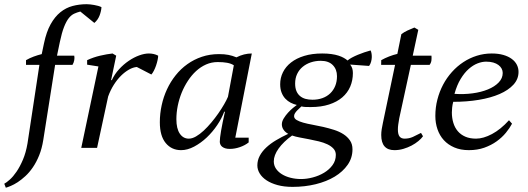

<svg xmlns="http://www.w3.org/2000/svg" viewBox="-56 -690 2465 896"><path d="M127.9 -387.2H65.4V-409.2Q82 -418.9 101.3 -426Q120.6 -433.1 138.7 -437.5L149.4 -488.3Q160.6 -541.5 180.2 -576.7Q199.7 -611.8 225.6 -632.8Q251.5 -653.8 282.7 -662.1Q314 -670.4 348.6 -670.4Q356 -670.4 365 -669.4Q374 -668.5 383.5 -666.7Q393.1 -665 401.9 -662.6Q410.6 -660.2 417.5 -656.7Q416.5 -638.2 408.7 -617.7Q400.9 -597.2 384.3 -583L318.8 -636.2Q303.7 -632.3 290.3 -626.2Q276.9 -620.1 265.1 -605.5Q253.4 -590.8 242.9 -564.2Q232.4 -537.6 223.1 -493.2L210 -430.2H290.5Q292.5 -420.4 290.5 -409.2Q288.6 -397.9 282.2 -387.2H201.2L146 -37.1Q139.6 3.4 126.7 35.2Q113.8 66.9 97.4 90.8Q81.1 114.7 62.5 131.8Q43.9 148.9 26.6 160.2Q9.3 171.4 -5.4 177.5Q-20 183.6 -28.8 186L-36.1 167.5Q-25.9 162.1 -10.3 148.2Q5.4 134.3 21.2 111.1Q37.1 87.9 51 55.2Q64.9 22.5 72.3 -20.5Z M582.5 -377.4Q564.9 -376 545.9 -365.2Q526.9 -354.5 508.8 -336.7Q490.7 -318.8 475.1 -294.2Q459.5 -269.5 448.7 -239.7L397 0H323.2L403.3 -379.9L350.6 -388.2V-409.2Q379.9 -422.9 411.4 -430.2Q442.9 -437.5 469.2 -440.4L486.3 -430.2L462.4 -315.9H465.8Q478.5 -343.8 499.5 -366.7Q520.5 -389.6 544.7 -406Q568.8 -422.4 593.5 -431.4Q618.2 -440.4 638.7 -440.4Q649.9 -440.4 660.9 -438Q671.9 -435.5 682.1 -430.2Q682.1 -421.9 679.4 -409.7Q676.8 -397.5 672.4 -384.5Q668 -371.6 662.1 -360.1Q656.2 -348.6 650.4 -342.3Z M825.2 -43Q840.8 -43 858.6 -53.2Q876.5 -63.5 894.5 -80.3Q912.6 -97.2 930.2 -118.2Q947.8 -139.2 962.9 -160.9Q978 -182.6 989.7 -202.9Q1001.5 -223.1 1007.8 -238.3L1035.2 -385.3Q1022.5 -393.6 1003.9 -397Q985.4 -400.4 960 -400.4Q931.2 -400.4 905.8 -389.2Q880.4 -377.9 859.1 -358.4Q837.9 -338.9 820.8 -312.7Q803.7 -286.6 791.7 -257.1Q779.8 -227.5 773.4 -195.8Q767.1 -164.1 767.1 -133.8Q767.1 -89.8 783 -66.4Q798.8 -43 825.2 -43ZM990.2 -168.5Q979 -137.7 957.5 -106Q936 -74.2 908.7 -48.3Q881.3 -22.5 850.1 -5.9Q818.8 10.7 789.1 10.7Q744.6 10.7 717.3 -22.5Q689.9 -55.7 689.9 -119.6Q689.9 -159.7 698.5 -199Q707 -238.3 723.4 -273.4Q739.7 -308.6 763.7 -338.6Q787.6 -368.7 818.4 -390.6Q849.1 -412.6 886 -425Q922.9 -437.5 965.8 -437.5Q991.7 -437.5 1010.3 -433.8Q1028.8 -430.2 1047.4 -422.4Q1082.5 -440.4 1119.1 -440.4L1042 -47.4H1104.5V-25.4Q1087.4 -11.7 1063.5 -3.4Q1039.6 4.9 1016.1 4.9Q1003.4 4.9 994.6 2Q985.8 -1 980.2 -5.6Q974.6 -10.3 972.2 -16.4Q969.7 -22.5 969.7 -28.3Q969.7 -61 993.7 -168.5Z M1447.8 -440.4Q1471.7 -440.4 1490.5 -437.7Q1509.3 -435.1 1523.7 -430.4Q1538.1 -425.8 1548.3 -419.9Q1558.6 -414.1 1565.9 -407.7Q1573.7 -414.6 1586.4 -421.4Q1599.1 -428.2 1613.8 -434.3Q1628.4 -440.4 1643.8 -445.6Q1659.2 -450.7 1673.3 -454.6Q1675.8 -450.7 1677.5 -442.1Q1679.2 -433.6 1679 -423.3Q1678.7 -413.1 1675.8 -402.1Q1672.9 -391.1 1666.5 -382.3L1578.1 -388.7Q1585.4 -379.4 1588.1 -369.9Q1590.8 -360.4 1590.8 -349.1Q1590.8 -314.9 1578.4 -285.9Q1565.9 -256.8 1541.3 -235.6Q1516.6 -214.4 1479.7 -202.4Q1442.9 -190.4 1394.5 -190.4Q1379.4 -190.4 1370.4 -190.7Q1361.3 -190.9 1350.6 -193.4Q1346.7 -189 1340.8 -184.1Q1335 -179.2 1329.6 -173.3Q1324.2 -167.5 1320.3 -161.1Q1316.4 -154.8 1316.4 -147.9Q1316.4 -137.2 1328.1 -130.1Q1339.8 -123 1358.9 -117.7Q1377.9 -112.3 1402.6 -107.9Q1427.2 -103.5 1452.6 -97.7Q1478 -91.8 1502.7 -84Q1527.3 -76.2 1546.4 -64Q1565.4 -51.8 1577.1 -34.7Q1588.9 -17.6 1588.9 6.8Q1588.9 46.9 1566.4 79.1Q1543.9 111.3 1505.9 134.3Q1467.8 157.2 1417 169.7Q1366.2 182.1 1309.6 182.1Q1270 182.1 1239.5 173.8Q1209 165.5 1188 151.6Q1167 137.7 1156 119.6Q1145 101.6 1145 82Q1145 58.1 1156 37.4Q1167 16.6 1186.5 -1.7Q1206.1 -20 1232.4 -35.6Q1258.8 -51.3 1289.1 -65.4Q1275.9 -72.3 1267.6 -84Q1259.3 -95.7 1259.3 -109.9Q1259.3 -123 1268.1 -137.5Q1276.9 -151.9 1288.3 -164.3Q1299.8 -176.8 1311.5 -186.5Q1323.2 -196.3 1329.1 -200.2Q1314.5 -203.6 1300.5 -210.7Q1286.6 -217.8 1275.6 -229.5Q1264.6 -241.2 1258.1 -257.8Q1251.5 -274.4 1251.5 -296.9Q1251.5 -326.7 1264.4 -352.8Q1277.3 -378.9 1302.2 -398.4Q1327.1 -418 1363.8 -429.2Q1400.4 -440.4 1447.8 -440.4ZM1349.1 145.5Q1375.5 145.5 1404.1 137.9Q1432.6 130.4 1456.5 116Q1480.5 101.6 1495.8 80.6Q1511.2 59.6 1511.2 32.7Q1511.2 15.6 1500.2 3.7Q1489.3 -8.3 1471.7 -16.6Q1454.1 -24.9 1431.9 -30.3Q1409.7 -35.6 1387 -40Q1364.3 -44.4 1343.3 -48.3Q1322.3 -52.2 1307.1 -57.6Q1266.6 -28.3 1244.1 3.2Q1221.7 34.7 1221.7 63Q1221.7 82 1231.9 97.2Q1242.2 112.3 1259.5 123Q1276.9 133.8 1300 139.6Q1323.2 145.5 1349.1 145.5ZM1440.9 -406.2Q1416 -406.2 1394.3 -398.9Q1372.6 -391.6 1356.2 -377.9Q1339.8 -364.3 1330.6 -344.7Q1321.3 -325.2 1321.3 -300.3Q1321.3 -279.3 1327.4 -264.9Q1333.5 -250.5 1344.5 -241.5Q1355.5 -232.4 1370.1 -228.5Q1384.8 -224.6 1402.3 -224.6Q1427.7 -224.6 1448.7 -232.2Q1469.7 -239.7 1484.9 -254.2Q1500 -268.6 1508.3 -288.8Q1516.6 -309.1 1516.6 -334.5Q1516.6 -366.2 1497.1 -386.2Q1477.5 -406.2 1440.9 -406.2Z M1723.1 -409.2Q1740.2 -418.9 1759.8 -426.5Q1779.3 -434.1 1798.3 -438.5L1816.9 -530.3Q1829.1 -540 1845 -547.4Q1860.8 -554.7 1877.9 -561.5L1896 -550.8L1870.1 -430.2H1957.5Q1958.5 -419.4 1957.3 -408.2Q1956.1 -397 1948.7 -387.2H1861.3L1807.1 -137.7Q1804.2 -121.1 1802.5 -108.9Q1800.8 -96.7 1800.8 -85.9Q1800.8 -63 1808.6 -53Q1816.4 -43 1832 -43Q1853 -43 1870.6 -51Q1888.2 -59.1 1908.7 -69.8L1918 -54.2Q1910.2 -43 1896.2 -31.5Q1882.3 -20 1864.7 -10.7Q1847.2 -1.5 1826.7 4.6Q1806.2 10.7 1784.7 10.7Q1723.1 10.7 1723.1 -60.1Q1723.1 -72.8 1725.3 -87.2Q1727.5 -101.6 1731 -117.2L1787.6 -387.2H1722.7Z M2333.5 -112.8Q2322.8 -92.3 2304.7 -70.3Q2286.6 -48.3 2261.5 -30.3Q2236.3 -12.2 2203.9 -0.7Q2171.4 10.7 2132.3 10.7Q2093.3 10.7 2064 -2Q2034.7 -14.6 2015.1 -36.1Q1995.6 -57.6 1985.6 -86.7Q1975.6 -115.7 1975.6 -148.9Q1975.6 -188.5 1985.1 -225.3Q1994.6 -262.2 2011.7 -294.7Q2028.8 -327.1 2053 -354Q2077.1 -380.9 2106.4 -400.1Q2135.7 -419.4 2169.2 -429.9Q2202.6 -440.4 2238.8 -440.4Q2269.5 -440.4 2293 -433.6Q2316.4 -426.8 2332.3 -415Q2348.1 -403.3 2356 -387.7Q2363.8 -372.1 2363.8 -354.5Q2363.8 -320.8 2340.1 -294.9Q2316.4 -269 2275.4 -251.2Q2234.4 -233.4 2178.7 -224.1Q2123 -214.8 2059.1 -214.8Q2055.2 -200.7 2054 -187.5Q2052.7 -174.3 2052.7 -165.5Q2052.7 -139.2 2059.6 -116.7Q2066.4 -94.2 2080.3 -77.9Q2094.2 -61.5 2115.5 -52.2Q2136.7 -43 2165.5 -43Q2199.7 -43 2240 -64.5Q2280.3 -85.9 2319.3 -128.9ZM2212.4 -402.3Q2193.8 -402.3 2172.9 -394.3Q2151.9 -386.2 2131.6 -368.4Q2111.3 -350.6 2093.8 -321.8Q2076.2 -293 2064.9 -252Q2108.4 -249 2148.9 -254.4Q2189.5 -259.8 2220.9 -272.7Q2252.4 -285.6 2271.2 -305.2Q2290 -324.7 2290 -349.6Q2290 -360.4 2284.9 -369.9Q2279.8 -379.4 2270 -386.7Q2260.3 -394 2245.8 -398.2Q2231.4 -402.3 2212.4 -402.3Z"/></svg>

Font: PT Astra Serif
Style: Italic
Weight: 400
Italic angle: -16°
Designer: A.Korolkova, I. Chaeva
Foundry: ParaType Ltd
Version: Version 1.001